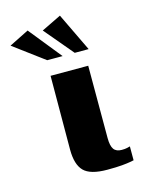

<svg xmlns="http://www.w3.org/2000/svg" viewBox="-176 -671 546 734"><g transform="rotate(-15 96.5 -304.0)"><path d="M157 4Q90 4 64.5 -22Q39 -48 39 -107L40 -399H189V-113Q189 -82 198.5 -68.5Q208 -55 230 -55Q243 -55 251.5 -57Q260 -59 263 -60V-5Q258 -4 247.5 -2Q237 0 215.5 2Q194 4 157 4ZM43 -460 -78 -550 0 -589 104 -460ZM152 -460 56 -574 134 -612 207 -460Z"/></g></svg>

Font: Genos
Style: Bold
Weight: 700
Designer: Robert E. Leuschke
Foundry: Robert E. Leuschke
Version: Version 1.010